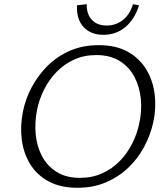

<svg xmlns="http://www.w3.org/2000/svg" viewBox="-20 -881 783 910"><path d="M347 9Q266 9 210 -21.5Q154 -52 122.5 -104Q91 -156 83 -220.5Q75 -285 89 -353Q101 -413 131 -469Q161 -525 206 -569.5Q251 -614 311.5 -640.5Q372 -667 448 -667Q530 -667 586 -635.5Q642 -604 673.5 -551.5Q705 -499 713 -434.5Q721 -370 707 -304Q694 -243 664 -186.5Q634 -130 588.5 -86.5Q543 -43 482.5 -17Q422 9 347 9ZM359 -38Q417 -38 464.5 -59.5Q512 -81 547.5 -117.5Q583 -154 606.5 -200.5Q630 -247 640 -296Q653 -354 647.5 -411.5Q642 -469 617.5 -516Q593 -563 548 -591.5Q503 -620 436 -620Q378 -620 331 -598.5Q284 -577 248.5 -540.5Q213 -504 189.5 -457.5Q166 -411 156 -362Q144 -304 149 -246.5Q154 -189 178.5 -142Q203 -95 248 -66.5Q293 -38 359 -38ZM470 -716Q411 -716 376.5 -752.5Q342 -789 345 -856L391 -861Q390 -815 415 -787.5Q440 -760 486 -760Q528 -760 561.5 -785.5Q595 -811 610 -861L639 -856Q618 -789 574 -752.5Q530 -716 470 -716Z"/></svg>

Font: Ysabeau Infant Light
Style: Italic
Weight: 300
Italic angle: -12°
Designer: Christian Thalmann (Catharsis Fonts)
Version: Version 2.001;gftools[0.9.30]; featfreeze: ss01,ss02,lnum